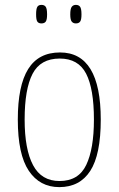

<svg xmlns="http://www.w3.org/2000/svg" viewBox="-20 -757 486 787"><path d="M223 10Q143 10 98 -57Q53 -124 53 -267Q53 -406 95.5 -474Q138 -542 226 -542Q393 -542 393 -267Q393 -123 350 -56.5Q307 10 223 10ZM224 -15Q302 -15 333.5 -81Q365 -147 365 -267Q365 -393 333 -455Q301 -517 225 -517Q146 -517 113.5 -454.5Q81 -392 81 -267Q81 -145 115.5 -80Q150 -15 224 -15ZM291 -661Q280 -661 274 -668.5Q268 -676 268 -698Q268 -721 274 -729Q280 -737 291 -737Q303 -737 308.5 -729Q314 -721 314 -698Q314 -676 308.5 -668.5Q303 -661 291 -661ZM150 -661Q138 -661 133 -668.5Q128 -676 128 -698Q128 -721 133 -729Q138 -737 150 -737Q162 -737 167.5 -729Q173 -721 173 -698Q173 -676 167.5 -668.5Q162 -661 150 -661Z"/></svg>

Font: Noto Serif Lao Condensed Thin
Style: Regular
Weight: 100
Width: 3
Designer: Monotype Design Team
Foundry: Monotype Imaging Inc.
Version: Version 2.003; ttfautohint (v1.8.4.7-5d5b)